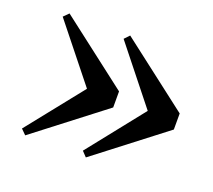

<svg xmlns="http://www.w3.org/2000/svg" viewBox="-90 -645 797 719"><g transform="rotate(20 308.5 -286.0)"><path d="M314.9 -528.8 588.9 -317.9V-253.9L314.9 -43L295.9 -63L473.1 -286.1L295.9 -508.8ZM73.2 -528.8 347.2 -317.9V-253.9L73.2 -43L53.2 -63L231 -286.1L53.2 -508.8Z"/></g></svg>

Font: Source Han Serif TW Heavy
Style: Regular
Weight: 900
Designer: Ryoko NISHIZUKA Ë•øÂ°öÊ∂ºÂ≠ê (kana & ideographs); Frank Grie√ühammer (Latin, Greek & Cyrillic); Wenlong ZHANG Âº†ÊñáÈæô 
Foundry: Adobe
Version: Version 2.003;hotconv 1.1.1;makeotfexe 2.6.0